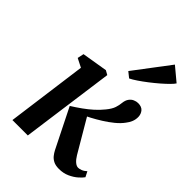

<svg xmlns="http://www.w3.org/2000/svg" viewBox="-253 -961 1072 1072"><g transform="rotate(45 283.0 -425.0)"><path d="M48 0 112 -477 60.5 -503 68.5 -541 220 -566 245 -552 169.5 0ZM424.5 9.5Q397.5 9.5 380.5 0.8Q363.5 -8 353 -21.2Q342.5 -34.5 335.5 -48L218.5 -282Q249.5 -301.5 277.5 -321.5Q305.5 -341.5 330 -363.5Q354.5 -385.5 375 -411Q397.5 -438.5 404.5 -460Q411.5 -481.5 413 -500Q415.5 -523 425.5 -537Q435.5 -551 449.8 -557.2Q464 -563.5 477.5 -563.5Q505.5 -563.5 518.8 -548Q532 -532.5 533 -510.5Q533.5 -489 526 -471Q518.5 -453 506.5 -438Q489.5 -414.5 462.5 -392.5Q435.5 -370.5 405.5 -351.8Q375.5 -333 347.5 -318.2Q319.5 -303.5 299.5 -294L313 -335L441.5 -116.5Q454 -95.5 468.2 -83.2Q482.5 -71 495.5 -71Q504.5 -71 518.2 -76Q532 -81 546 -94L562 -62.5Q553.5 -50 534.2 -33Q515 -16 487 -3.2Q459 9.5 424.5 9.5ZM312 -651 470.5 -860.5 551.5 -793Q545.5 -783 528 -765.5Q510.5 -748 486.5 -727.2Q462.5 -706.5 436.2 -686.2Q410 -666 386 -649.8Q362 -633.5 344.5 -625Z"/></g></svg>

Font: Merriweather 24pt SemiBold
Style: Italic
Weight: 600
Italic angle: -7.8°
Version: Version 2.101